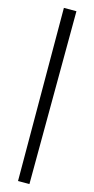

<svg xmlns="http://www.w3.org/2000/svg" viewBox="-154 -797 539 1105"><g transform="rotate(15 115.5 -244.5)"><path d="M79.1 -759.8 82 271H149.9L153.8 -759.8Z"/></g></svg>

Font: Parastoo
Style: Regular
Weight: 400
Foundry: Saber Rastikerdar (saber.rastikerdar@gmail.com)
Version: Version 2.0.1